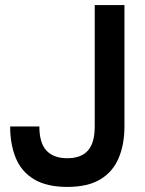

<svg xmlns="http://www.w3.org/2000/svg" viewBox="-20 -720 571 756"><path d="M245 16Q165 16 115 -13.5Q65 -43 42.5 -97Q20 -151 20 -222H135Q135 -157 163 -127Q191 -97 245 -97Q299 -97 326 -127Q353 -157 353 -222V-700H470V-222Q470 -151 447 -97Q424 -43 374.5 -13.5Q325 16 245 16Z"/></svg>

Font: Zen Kaku Gothic New
Style: Bold
Weight: 700
Designer: Yoshimichi Ohira
Foundry: Positype
Version: Version 1.002